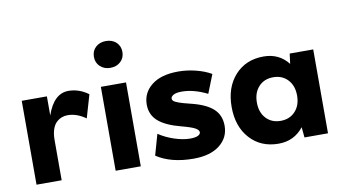

<svg xmlns="http://www.w3.org/2000/svg" viewBox="-76 -939 2009 1127"><g transform="rotate(-10 928.5 -375.0)"><path d="M418 -332Q364.7 -370.1 310.1 -370.1Q291 -370.1 274.2 -363.5Q257.3 -356.9 242.4 -342.8Q227.5 -328.6 218.8 -302.5Q210 -276.4 210 -240.2V0H60.1V-500H210V-386.2Q252.4 -509.8 339.8 -509.8Q402.3 -509.8 458 -469.2Z M531.7 -500H681.6V0H531.7ZM545.7 -737.5Q569.3 -759.8 606.9 -759.8Q644.5 -759.8 668.2 -737.5Q691.9 -715.3 691.9 -680.2Q691.9 -645 668 -622.6Q644 -600.1 606.9 -600.1Q569.8 -600.1 545.9 -622.6Q522 -645 522 -680.2Q522 -715.3 545.7 -737.5Z M993.7 -509.8Q1046.4 -509.8 1098.6 -496.6Q1150.9 -483.4 1189.5 -460.9L1145.5 -350.1Q1065.4 -390.1 993.7 -390.1Q960.4 -390.1 944.6 -380.9Q928.7 -371.6 928.7 -359.9Q928.7 -351.6 935.3 -345.2Q941.9 -338.9 965.3 -330.3Q988.8 -321.8 1033.7 -311Q1122.6 -289.6 1165 -251.2Q1207.5 -212.9 1207.5 -148.9Q1207.5 -78.6 1151.4 -34.4Q1095.2 9.8 995.6 9.8Q860.8 9.8 775.4 -46.9L810.5 -170.9Q853.5 -142.6 904.1 -126.2Q954.6 -109.9 995.6 -109.9Q1026.4 -109.9 1042 -117.4Q1057.6 -125 1057.6 -137.2Q1057.6 -150.4 1036.4 -162.4Q1015.1 -174.3 955.6 -189.9Q865.2 -213.4 822 -251.5Q778.8 -289.6 778.8 -350.1Q778.8 -420.9 835.2 -465.3Q891.6 -509.8 993.7 -509.8Z M1657.2 0 1651.4 -62Q1594.7 9.8 1502.4 9.8Q1396.5 9.8 1331.8 -61.8Q1267.1 -133.3 1267.1 -250Q1267.1 -366.7 1331.8 -438.2Q1396.5 -509.8 1502.4 -509.8Q1594.7 -509.8 1649.4 -439.9L1657.2 -500H1797.4V0ZM1450.4 -155.8Q1483.4 -120.1 1537.1 -120.1Q1590.8 -120.1 1624 -155.8Q1657.2 -191.4 1657.2 -250Q1657.2 -308.6 1624 -344.2Q1590.8 -379.9 1537.1 -379.9Q1483.4 -379.9 1450.4 -344.2Q1417.5 -308.6 1417.5 -250Q1417.5 -191.4 1450.4 -155.8Z"/></g></svg>

Font: Gully
Style: Bold
Weight: 700
Designer: jaikishan Patel
Foundry: MagicType
Version: Version 1.000;Glyphs 3.2 (3242)